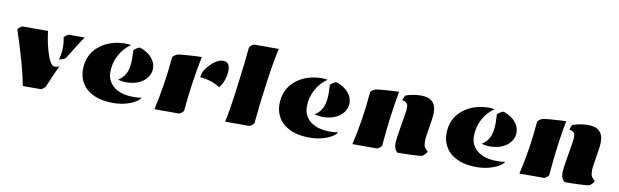

<svg xmlns="http://www.w3.org/2000/svg" viewBox="-44 -1135 5170 1603"><g transform="rotate(10 2541.0 -333.5)"><path d="M433.1 -456.1Q433.1 -462.4 450 -475.3Q466.8 -488.3 478.5 -488.3H606.4Q555.7 -413.1 481.9 -292Q478 -286.1 458.7 -278.8Q439.5 -271.5 427.2 -271.5Q442.4 -325.2 442.4 -375Q442.4 -424.8 433.1 -456.1ZM168.9 0Q137.7 -165.5 41.5 -457Q41.5 -463.9 57.9 -476.6Q74.2 -489.3 86.4 -489.3H295.9Q305.2 -408.7 324.7 -338.4Q360.8 -205.6 400.4 -205.6Q418 -205.6 428.5 -209.7Q439 -213.9 440.9 -214.4Q425.8 -186 393.3 -109.4Q360.8 -32.7 358.9 -28.6Q356.9 -24.4 342.8 -12.2Q328.6 0 317.4 0Z M1078.1 -485.4Q1144.5 -462.4 1179 -421.1Q1213.4 -379.9 1213.4 -333Q1213.4 -269 1158.2 -224.6Q1103 -180.2 1007.8 -180.2Q978 -180.2 942.4 -189.9Q994.1 -222.2 1012.2 -273.9Q1027.8 -318.8 1027.8 -379.4Q1027.8 -391.1 1025.4 -451.2Q1024.9 -457.5 1045.2 -471.2Q1065.4 -484.9 1078.1 -485.4ZM999 -493.2Q938.5 -452.1 903.1 -385.3Q867.7 -318.4 867.7 -242.2Q867.7 -166 926.3 -118.2Q984.9 -70.3 1097.2 -70.3Q1127.9 -70.3 1163.1 -75.7Q1140.1 -39.6 1074.7 -15.4Q1009.3 8.8 937.5 8.8Q865.7 8.8 814.9 -5.6Q764.2 -20 724.4 -48.3Q684.6 -76.7 661.6 -122.3Q638.7 -168 638.7 -222.9Q638.7 -277.8 655.8 -322.3Q672.9 -366.7 702.6 -398.4Q732.4 -430.2 772 -453.1Q850.6 -497.6 953.1 -497.6Q978.5 -497.6 999 -493.2Z M1780.8 -497.6Q1836.4 -497.6 1836.4 -427.7Q1836.4 -384.3 1821.3 -341.1Q1806.2 -297.9 1783.2 -274.9Q1751 -297.4 1703.9 -312.3Q1656.7 -327.1 1613.8 -328.6Q1617.7 -355.5 1629.4 -385.7Q1708 -497.6 1780.8 -497.6ZM1488.3 0H1283.7Q1333.5 -212.9 1354 -451.7Q1354 -457 1369.9 -469.2Q1385.7 -481.4 1402.6 -484.4Q1419.4 -487.3 1490 -492.4Q1560.5 -497.6 1598.1 -497.6Q1549.8 -255.9 1530.8 -32.2Q1530.8 -25.9 1515.1 -12.9Q1499.5 0 1488.3 0Z M2127.4 -33.2Q2127.4 -26.4 2111.8 -13.2Q2096.2 0 2084.5 0H1883.3Q1904.8 -91.8 1932.9 -306.6Q1960.9 -521.5 1971.7 -643.6Q1971.7 -649.9 1987.3 -662.8Q2002.9 -675.8 2014.2 -675.8H2219.7Q2193.8 -568.4 2166 -366Q2138.2 -163.6 2127.4 -33.2Z M2744.1 -485.4Q2810.5 -462.4 2845 -421.1Q2879.4 -379.9 2879.4 -333Q2879.4 -269 2824.2 -224.6Q2769 -180.2 2673.8 -180.2Q2644 -180.2 2608.4 -189.9Q2660.2 -222.2 2678.2 -273.9Q2693.8 -318.8 2693.8 -379.4Q2693.8 -391.1 2691.4 -451.2Q2690.9 -457.5 2711.2 -471.2Q2731.4 -484.9 2744.1 -485.4ZM2665 -493.2Q2604.5 -452.1 2569.1 -385.3Q2533.7 -318.4 2533.7 -242.2Q2533.7 -166 2592.3 -118.2Q2650.9 -70.3 2763.2 -70.3Q2793.9 -70.3 2829.1 -75.7Q2806.2 -39.6 2740.7 -15.4Q2675.3 8.8 2603.5 8.8Q2531.7 8.8 2481 -5.6Q2430.2 -20 2390.4 -48.3Q2350.6 -76.7 2327.6 -122.3Q2304.7 -168 2304.7 -222.9Q2304.7 -277.8 2321.8 -322.3Q2338.9 -366.7 2368.7 -398.4Q2398.4 -430.2 2438 -453.1Q2516.6 -497.6 2619.1 -497.6Q2644.5 -497.6 2665 -493.2Z M3167.5 0H2962.4Q3013.2 -213.9 3032.7 -451.7Q3032.7 -457.5 3048.3 -469.5Q3064 -481.4 3081.3 -484.4Q3098.6 -487.3 3166.3 -492.4Q3233.9 -497.6 3271 -497.6Q3231.4 -293 3210 -32.2Q3210 -25.9 3194.3 -12.9Q3178.7 0 3167.5 0ZM3343.8 4.9Q3315.4 -22.5 3315.4 -65.4Q3315.4 -108.4 3337.2 -229.5Q3358.9 -350.6 3358.9 -378.7Q3358.9 -406.7 3345.5 -419.2Q3332 -431.6 3310.5 -431.6Q3314.9 -460.9 3327.1 -475.6Q3345.2 -484.4 3384 -491.7Q3422.9 -499 3456.1 -499Q3521 -499 3553.5 -469.2Q3585.9 -439.5 3585.9 -375Q3585.9 -338.9 3570.3 -248Q3554.7 -157.2 3554.7 -136.7Q3554.7 -116.2 3556.4 -106Q3558.1 -95.7 3559.3 -89.8Q3560.5 -84 3565.9 -76.4Q3571.3 -68.8 3572.8 -67.1Q3574.2 -65.4 3582.5 -57.4Q3590.8 -49.3 3592.3 -47.9Q3592.3 -41 3578.1 -25.1Q3564 -9.3 3552.2 -4.4Q3489.7 4.9 3343.8 4.9Z M4160.2 -485.4Q4226.6 -462.4 4261 -421.1Q4295.4 -379.9 4295.4 -333Q4295.4 -269 4240.2 -224.6Q4185.1 -180.2 4089.8 -180.2Q4060.1 -180.2 4024.4 -189.9Q4076.2 -222.2 4094.2 -273.9Q4109.9 -318.8 4109.9 -379.4Q4109.9 -391.1 4107.4 -451.2Q4106.9 -457.5 4127.2 -471.2Q4147.5 -484.9 4160.2 -485.4ZM4081.1 -493.2Q4020.5 -452.1 3985.1 -385.3Q3949.7 -318.4 3949.7 -242.2Q3949.7 -166 4008.3 -118.2Q4066.9 -70.3 4179.2 -70.3Q4210 -70.3 4245.1 -75.7Q4222.2 -39.6 4156.7 -15.4Q4091.3 8.8 4019.5 8.8Q3947.8 8.8 3897 -5.6Q3846.2 -20 3806.4 -48.3Q3766.6 -76.7 3743.7 -122.3Q3720.7 -168 3720.7 -222.9Q3720.7 -277.8 3737.8 -322.3Q3754.9 -366.7 3784.7 -398.4Q3814.5 -430.2 3854 -453.1Q3932.6 -497.6 4035.2 -497.6Q4060.5 -497.6 4081.1 -493.2Z M4583.5 0H4378.4Q4429.2 -213.9 4448.7 -451.7Q4448.7 -457.5 4464.4 -469.5Q4480 -481.4 4497.3 -484.4Q4514.6 -487.3 4582.3 -492.4Q4649.9 -497.6 4687 -497.6Q4647.5 -293 4626 -32.2Q4626 -25.9 4610.4 -12.9Q4594.7 0 4583.5 0ZM4759.8 4.9Q4731.4 -22.5 4731.4 -65.4Q4731.4 -108.4 4753.2 -229.5Q4774.9 -350.6 4774.9 -378.7Q4774.9 -406.7 4761.5 -419.2Q4748 -431.6 4726.6 -431.6Q4731 -460.9 4743.2 -475.6Q4761.2 -484.4 4800 -491.7Q4838.9 -499 4872.1 -499Q4937 -499 4969.5 -469.2Q5002 -439.5 5002 -375Q5002 -338.9 4986.3 -248Q4970.7 -157.2 4970.7 -136.7Q4970.7 -116.2 4972.4 -106Q4974.1 -95.7 4975.3 -89.8Q4976.6 -84 4981.9 -76.4Q4987.3 -68.8 4988.8 -67.1Q4990.2 -65.4 4998.5 -57.4Q5006.8 -49.3 5008.3 -47.9Q5008.3 -41 4994.1 -25.1Q4980 -9.3 4968.3 -4.4Q4905.8 4.9 4759.8 4.9Z"/></g></svg>

Font: Emblema One
Style: Regular
Weight: 400
Designer: Riccardo De Franceschi
Foundry: Riccardo De Franceschi
Version: Version 1.003